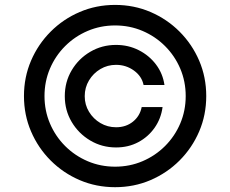

<svg xmlns="http://www.w3.org/2000/svg" viewBox="-20 -759 947 790"><path d="M246.6 -363.3Q246.6 -421.9 274.9 -469.7Q303.2 -517.6 351.3 -545.9Q399.4 -574.2 457.5 -574.2Q508.3 -574.2 551 -552.5Q593.8 -530.8 621.8 -493.7Q649.9 -456.5 656.7 -409.2H570.8Q563.5 -445.3 531 -468.8Q498.5 -492.2 457.5 -492.2Q422.4 -492.2 393.1 -474.9Q363.8 -457.5 346.2 -428.2Q328.6 -398.9 328.6 -363.3Q328.6 -328.1 346.2 -299.1Q363.8 -270 393.1 -252.7Q422.4 -235.4 457.5 -235.4Q498.5 -235.4 527.1 -258.5Q555.7 -281.7 563 -318.4H648.9Q642.6 -271 616.2 -233.4Q589.8 -195.8 549.1 -174.1Q508.3 -152.3 457.5 -152.3Q399.4 -152.3 351.3 -180.9Q303.2 -209.5 274.9 -257.3Q246.6 -305.2 246.6 -363.3ZM453.6 11.2Q376 11.2 308.1 -17.8Q240.2 -46.9 188.5 -98.6Q136.7 -150.4 107.7 -218.3Q78.6 -286.1 78.6 -363.8Q78.6 -441.4 107.7 -509.3Q136.7 -577.1 188.5 -628.9Q240.2 -680.7 308.1 -709.7Q376 -738.8 453.6 -738.8Q531.2 -738.8 599.1 -709.7Q667 -680.7 718.8 -628.9Q770.5 -577.1 799.6 -509.3Q828.6 -441.4 828.6 -363.8Q828.6 -286.1 799.6 -218.3Q770.5 -150.4 718.8 -98.6Q667 -46.9 599.1 -17.8Q531.2 11.2 453.6 11.2ZM453.6 -73.2Q513.7 -73.2 566.4 -95.7Q619.1 -118.2 659.2 -158.2Q699.2 -198.2 721.7 -251Q744.1 -303.7 744.1 -363.8Q744.1 -423.8 721.7 -476.6Q699.2 -529.3 659.2 -569.3Q619.1 -609.4 566.4 -631.8Q513.7 -654.3 453.6 -654.3Q393.6 -654.3 340.8 -631.8Q288.1 -609.4 248 -569.3Q208 -529.3 185.5 -476.6Q163.1 -423.8 163.1 -363.8Q163.1 -303.7 185.5 -251Q208 -198.2 248 -158.2Q288.1 -118.2 340.8 -95.7Q393.6 -73.2 453.6 -73.2Z"/></svg>

Font: Inter 18pt
Style: Regular
Weight: 400
Designer: Rasmus Andersson
Foundry: rsms
Version: Version 4.001;git-66647c0bb